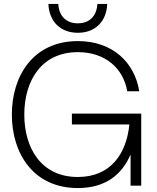

<svg xmlns="http://www.w3.org/2000/svg" viewBox="-20 -940 793 972"><path d="M374 12C515 12 598 -57 641 -158V0H695V-365H344V-310H635C620 -161 540 -44 374 -44C188 -44 103 -191 103 -360C103 -529 188 -676 374 -676C515 -676 605 -592 624 -478H685C662 -622 552 -732 374 -732C150 -732 40 -558 40 -360C40 -162 150 12 374 12ZM225 -920C229 -831 286 -774 374 -774C462 -774 519 -831 523 -920H473C469 -856 431 -822 374 -822C317 -822 279 -856 275 -920Z"/></svg>

Font: Aspekta 250
Style: Regular
Weight: 250
Designer: Ivo Dolenc
Version: Version 2.000